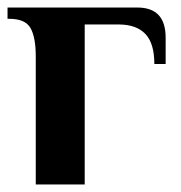

<svg xmlns="http://www.w3.org/2000/svg" viewBox="-21 -490 481 510"><path d="M74 -340Q74 -391 60 -415.5Q46 -440 4 -440H-1V-470H344Q419 -470 419 -390V-320H389Q389 -375 365 -400Q341 -425 294 -425H204V0H74Z"/></svg>

Font: Philosopher
Style: Bold
Weight: 700
Designer: Jovanny Lemonad
Foundry: Jovanny Lemonad
Version: Version 2.000